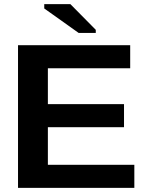

<svg xmlns="http://www.w3.org/2000/svg" viewBox="-20 -906 707 926"><path d="M66.9 0V-688H607.9V-576.7H210.9V-403.8H578.1V-292.5H210.9V-111.3H627.9V0ZM359.4 -747.1 193.4 -865.2V-886.2H319.3L441.9 -762.2V-747.1Z"/></svg>

Font: Arial
Style: Bold
Weight: 700
Designer: Steve Matteson
Foundry: Ascender Corporation
Version: Version 2.00.3